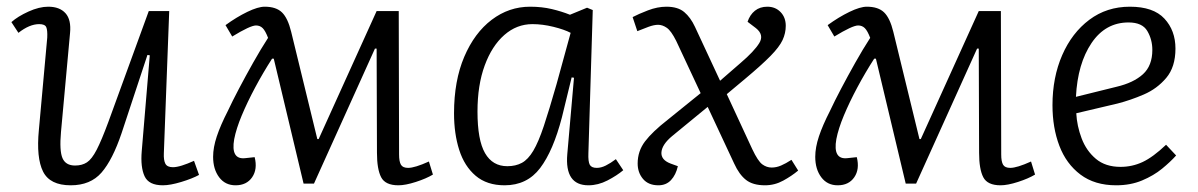

<svg xmlns="http://www.w3.org/2000/svg" viewBox="-20 -539 3576 573"><path d="M14 -473Q33 -490 65 -504.5Q97 -519 124 -519Q158 -519 175.5 -499.5Q193 -480 189 -440L162 -145Q157 -89 166.5 -67Q176 -45 204 -45Q225 -45 239.5 -54.5Q254 -64 268.5 -92Q283 -120 303 -174L424 -506H485L469 -82Q468 -61 473.5 -50.5Q479 -40 496 -40Q507 -40 523 -45Q539 -50 559 -59L574 -17Q554 -6 521 4Q488 14 466 14Q424 14 411.5 -13Q399 -40 403 -88L427 -374L420 -375L343 -142Q316 -62 283 -24Q250 14 191 14Q129 14 108.5 -27Q88 -68 96 -151L121 -427Q122 -449 118 -458Q114 -467 97 -467Q68 -467 35 -441Z M917 9H886L797 -364H792Q765 -322 741.5 -278Q718 -234 701.5 -194.5Q685 -155 679 -124Q668 -62 712 -67L740 -70Q749 -34 732.5 -10Q716 14 683 14Q652 14 634 -10Q616 -34 616 -71Q616 -99 627 -132Q638 -165 660 -208Q673 -236 693 -274Q713 -312 735.5 -352Q758 -392 780 -426Q772 -447 764 -455Q756 -463 744 -463Q727 -463 673 -430L653 -464Q686 -488 718 -503.5Q750 -519 770 -519Q804 -519 821.5 -502Q839 -485 849 -444L927 -124H931L1104 -506H1170L1171 -78Q1171 -57 1176.5 -47.5Q1182 -38 1198 -38Q1218 -38 1260 -57L1272 -18Q1252 -6 1221 4Q1190 14 1169 14Q1130 14 1117.5 -10Q1105 -34 1105 -83L1104 -394H1099Z M1736 -82Q1735 -57 1740 -47.5Q1745 -38 1761 -38Q1774 -38 1788 -45Q1802 -52 1818 -64L1840 -31Q1821 -15 1793 -0.5Q1765 14 1736 14Q1665 14 1673 -79L1693 -307L1686 -308L1657 -189Q1631 -89 1592 -37.5Q1553 14 1486 14Q1433 14 1399.5 -14.5Q1366 -43 1350.5 -91.5Q1335 -140 1335 -201Q1335 -298 1365.5 -369.5Q1396 -441 1447.5 -480Q1499 -519 1562 -519Q1597 -519 1626.5 -512Q1656 -505 1681 -495L1732 -516L1749 -509ZM1494 -43Q1519 -43 1537.5 -53Q1556 -63 1571.5 -89Q1587 -115 1603 -163Q1619 -211 1641 -288L1683 -441Q1664 -451 1631.5 -459Q1599 -467 1569 -467Q1522 -467 1485 -434.5Q1448 -402 1426.5 -343.5Q1405 -285 1405 -206Q1405 -121 1427.5 -82Q1450 -43 1494 -43Z M2129 -298 2190 -351Q2231 -386 2246 -410.5Q2261 -435 2236 -455L2211 -474Q2218 -495 2233 -507Q2248 -519 2270 -519Q2294 -519 2309.5 -503Q2325 -487 2325 -462Q2325 -440 2315.5 -419.5Q2306 -399 2279.5 -372Q2253 -345 2204 -304L2149 -258L2225 -94Q2242 -58 2255 -48.5Q2268 -39 2283 -39Q2297 -39 2311 -45Q2325 -51 2342 -62L2362 -30Q2343 -14 2317.5 0Q2292 14 2263 14Q2227 14 2206.5 -2Q2186 -18 2171 -51L2092 -220L1986 -133Q1956 -108 1954 -85Q1952 -62 1981 -51L2003 -43Q1997 -17 1982.5 -1.5Q1968 14 1945 14Q1915 14 1899 -5Q1883 -24 1883 -51Q1883 -88 1905 -117Q1927 -146 1972 -181L2071 -261L1998 -417Q1983 -447 1970 -456Q1957 -465 1944 -465Q1932 -465 1915.5 -459Q1899 -453 1882 -446L1868 -488Q1885 -497 1913.5 -508Q1942 -519 1969 -519Q2003 -519 2022 -503Q2041 -487 2054 -459Z M2714 9H2683L2594 -364H2589Q2562 -322 2538.5 -278Q2515 -234 2498.5 -194.5Q2482 -155 2476 -124Q2465 -62 2509 -67L2537 -70Q2546 -34 2529.5 -10Q2513 14 2480 14Q2449 14 2431 -10Q2413 -34 2413 -71Q2413 -99 2424 -132Q2435 -165 2457 -208Q2470 -236 2490 -274Q2510 -312 2532.5 -352Q2555 -392 2577 -426Q2569 -447 2561 -455Q2553 -463 2541 -463Q2524 -463 2470 -430L2450 -464Q2483 -488 2515 -503.5Q2547 -519 2567 -519Q2601 -519 2618.5 -502Q2636 -485 2646 -444L2724 -124H2728L2901 -506H2967L2968 -78Q2968 -57 2973.5 -47.5Q2979 -38 2995 -38Q3015 -38 3057 -57L3069 -18Q3049 -6 3018 4Q2987 14 2966 14Q2927 14 2914.5 -10Q2902 -34 2902 -83L2901 -394H2896Z M3352 -519Q3422 -519 3455 -483.5Q3488 -448 3488 -394Q3488 -339 3460.5 -306.5Q3433 -274 3393.5 -257Q3354 -240 3315 -230L3192 -201Q3194 -163 3208 -126Q3222 -89 3250.5 -65Q3279 -41 3324 -41Q3359 -41 3390 -55.5Q3421 -70 3460 -107L3490 -75Q3473 -56 3448 -35.5Q3423 -15 3388.5 -0.5Q3354 14 3311 14Q3247 14 3204.5 -18Q3162 -50 3141.5 -104Q3121 -158 3121 -225Q3121 -308 3150 -374.5Q3179 -441 3231 -480Q3283 -519 3352 -519ZM3419 -390Q3419 -421 3404 -446.5Q3389 -472 3348 -472Q3279 -472 3237.5 -410.5Q3196 -349 3191 -250L3312 -280Q3363 -292 3391 -317.5Q3419 -343 3419 -390Z"/></svg>

Font: Literata 12pt Light
Style: Italic
Weight: 300
Italic angle: -2°
Designer: Latin by Veronika Burian and Jose Scaglione. Greek by Irene Vlachou. Cyrillic by Vera Evstafieva
Foundry: TypeTogether
Version: Version 3.002